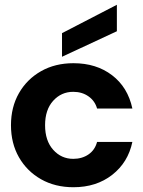

<svg xmlns="http://www.w3.org/2000/svg" viewBox="-20 -773 601 805"><path d="M288 12Q211 12 152 -21.5Q93 -55 59.5 -113.5Q26 -172 26 -248Q26 -324 59.5 -382.5Q93 -441 152 -474.5Q211 -508 288 -508Q384 -508 450 -457.5Q516 -407 535 -318H387Q378 -350 351 -369Q324 -388 287 -388Q237 -388 203 -350.5Q169 -313 169 -248Q169 -183 203 -145Q237 -107 287 -107Q324 -107 351 -125.5Q378 -144 387 -178H535Q517 -92 450.5 -40Q384 12 288 12ZM240 -535V-634L470 -753V-642Z"/></svg>

Font: Host Grotesk Black
Style: Regular
Weight: 900
Designer: Doğukan Karapınar based on Poppins by Indian Type Foundry, Jonny Pinhorn
Foundry: Element Type
Version: Version 1.000; ttfautohint (v1.8.4.7-5d5b);gftools[0.9.33]